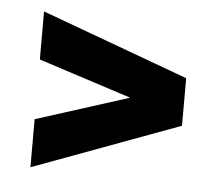

<svg xmlns="http://www.w3.org/2000/svg" viewBox="-36 -466 491 426"><g transform="rotate(5 209.5 -253.5)"><path d="M46 -80V-187L253 -253L46 -320V-427L373 -307V-201Z"/></g></svg>

Font: Saira UltraCondensed ExtraBold
Style: Regular
Weight: 800
Width: 1
Designer: Hector Gatti with collaboration of the Omnibus-Type team
Foundry: Omnibus-Type
Version: Version 1.101